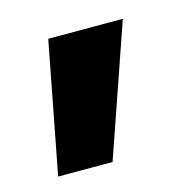

<svg xmlns="http://www.w3.org/2000/svg" viewBox="-54 -191 370 368"><g transform="rotate(-15 131.5 -7.0)"><path d="M128 123 218 -137H70L20 123Z"/></g></svg>

Font: Sunflower
Style: Bold
Weight: 700
Designer: JIKJI
Foundry: JIKJI
Version: Version 1.00